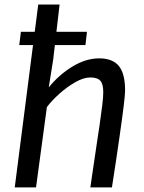

<svg xmlns="http://www.w3.org/2000/svg" viewBox="-20 -819 630 839"><path d="M353.4 -622.2H64.1L71.3 -680H360ZM137.4 0H44.4L147.1 -799.3H240.4L212.8 -561.5L193.1 -437.1Q237.7 -492.4 296.5 -528.2Q355.4 -564 413.9 -564Q471.7 -564 499.2 -530.8Q526.6 -497.6 526.6 -424.1Q526.6 -415.4 525.1 -398.2Q523.6 -381.1 520.4 -354.9Q517.1 -328.7 512.4 -293.6Q507.6 -258.6 501.3 -214.3Q494.9 -170.1 487 -116.6Q479 -63.1 469.1 0H374.9Q378.3 -25 382.6 -53.9Q386.9 -82.8 391.4 -113Q395.8 -143.1 400.1 -172Q404.4 -200.9 408.1 -225.9Q411.9 -250.9 414.7 -269.1Q422.9 -326.8 427.1 -361Q431.2 -395.3 431.2 -416.3Q431.2 -452.2 418.3 -466.4Q405.5 -480.5 374.4 -480.5Q345 -480.5 308.7 -459.7Q272.4 -438.9 239 -408.9Q205.6 -378.8 184.9 -351.1Z"/></svg>

Font: Merriweather Sans Variable Regular
Style: Italic
Weight: 300
Italic angle: -8°
Designer: Eben Sorkin
Foundry: Eben Sorkin
Version: Version 2.001